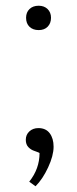

<svg xmlns="http://www.w3.org/2000/svg" viewBox="-20 -522 270 670"><path d="M71 -460Q71 -479 83 -490.5Q95 -502 115 -502Q134 -502 146 -490.5Q158 -479 158 -460Q158 -441 146.5 -429Q135 -417 115 -417Q95 -417 83 -428.5Q71 -440 71 -460ZM82 112Q118 67 118 12Q115 10 110.5 8.5Q106 7 101 5Q88 1 79 -8.5Q70 -18 70 -34Q70 -52 82.5 -63.5Q95 -75 114 -75Q140 -75 153.5 -57Q167 -39 167 -10Q167 21 148 62Q129 103 104 128Z"/></svg>

Font: Taviraj ExtraLight
Style: Regular
Weight: 200
Designer: Katatrad Team
Foundry: CadsonDemak
Version: Version 1.030